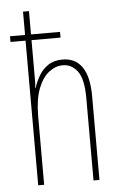

<svg xmlns="http://www.w3.org/2000/svg" viewBox="-54 -798 524 837"><g transform="rotate(-5 208.0 -380.0)"><path d="M105 -760V-658H232V-633H105V-492Q105 -469 105 -455Q105 -441 103 -424H105Q113 -450 128 -476Q143 -502 168.5 -519.5Q194 -537 232 -537Q288 -537 317.5 -494.5Q347 -452 347 -366V0H321V-360Q321 -444 295.5 -478Q270 -512 231 -512Q199 -512 170 -489.5Q141 -467 123 -420Q105 -373 105 -298V0H79V-633H13V-658H79V-760Z"/></g></svg>

Font: Noto Sans Thai Looped ExtraCondensed Thin
Style: Regular
Weight: 100
Width: 2
Designer: Sasikarn Vongin, Ben Mitchell
Foundry: The Fontpad Ltd
Version: Version 1.001; ttfautohint (v1.8.4.7-5d5b)